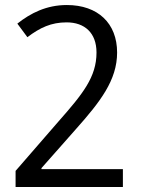

<svg xmlns="http://www.w3.org/2000/svg" viewBox="-20 -744 560 764"><path d="M469 0V-71H145V-75L281 -229C379 -339 446 -425 446 -535C446 -651 370 -724 246 -724C165 -724 102 -692 49 -650L89 -596C139 -634 184 -655 245 -655C317 -655 364 -613 364 -535C364 -437 309 -370 213 -261L42 -64V0Z"/></svg>

Font: Noto Sans Sinhala SemiCondensed
Style: Regular
Weight: 400
Width: 4
Designer: Jelle Bosma - Monotype Design Team
Foundry: Monotype Imaging Inc.
Version: Version 2.006